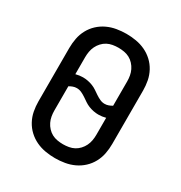

<svg xmlns="http://www.w3.org/2000/svg" viewBox="-175 -870 950 1005"><g transform="rotate(30 300.0 -367.5)"><path d="M300 8Q271 8 241.5 3Q212 -2 185.5 -14.5Q159 -27 137.5 -47Q116 -67 102 -93Q88 -119 82.5 -148Q77 -177 77 -206V-529Q77 -558 82.5 -587Q88 -616 102 -642Q116 -668 137.5 -688Q159 -708 185.5 -720.5Q212 -733 241.5 -738Q271 -743 300 -743Q329 -743 358.5 -738Q388 -733 414.5 -720.5Q441 -708 462.5 -688Q484 -668 498 -642Q512 -616 517.5 -587Q523 -558 523 -529V-206Q523 -177 517.5 -148Q512 -119 498 -93Q484 -67 462.5 -47Q441 -27 414.5 -14.5Q388 -2 358.5 3Q329 8 300 8ZM383 -368Q395 -368 406 -372Q417 -376 427 -382V-529Q427 -546 424 -563Q421 -580 413.5 -595.5Q406 -611 394 -624Q382 -637 367 -645Q352 -653 334.5 -656Q317 -659 300 -659Q283 -659 265.5 -656Q248 -653 233 -645Q218 -637 206 -624Q194 -611 186.5 -595.5Q179 -580 176 -563Q173 -546 173 -529V-426Q184 -429 195 -430.5Q206 -432 217 -432Q232 -432 247 -429Q262 -426 276 -420.5Q290 -415 302.5 -406.5Q315 -398 327.5 -389.5Q340 -381 354 -374.5Q368 -368 383 -368ZM300 -76Q317 -76 334.5 -79Q352 -82 367 -90Q382 -98 394 -111Q406 -124 413.5 -139.5Q421 -155 424 -172Q427 -189 427 -206V-309Q416 -306 405 -304.5Q394 -303 383 -303Q368 -303 353 -306Q338 -309 324 -314.5Q310 -320 297.5 -328.5Q285 -337 272.5 -345.5Q260 -354 246 -360.5Q232 -367 217 -367Q205 -367 194 -363Q183 -359 173 -353V-206Q173 -189 176 -172Q179 -155 186.5 -139.5Q194 -124 206 -111Q218 -98 233 -90Q248 -82 265.5 -79Q283 -76 300 -76Z"/></g></svg>

Font: Iosevka Aile Medium
Style: Regular
Weight: 500
Designer: Belleve Invis
Foundry: Belleve Invis
Version: Version 27.3.5; ttfautohint (v1.8.4)